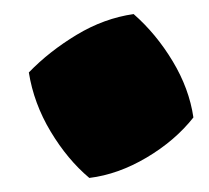

<svg xmlns="http://www.w3.org/2000/svg" viewBox="-20 -408 297 273"><path d="M107 -155Q76 -181 52 -221Q28 -261 21 -305Q50 -335 89 -358.5Q128 -382 170 -388Q202 -360 225.5 -321Q249 -282 255 -241Q229 -208 188.5 -184Q148 -160 107 -155Z"/></svg>

Font: Piazzolla Black
Style: Italic
Weight: 900
Italic angle: -11.3°
Designer: Juan Pablo del Peral
Foundry: Huerta Tipografica
Version: Version 1.330